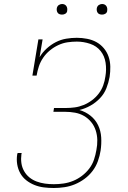

<svg xmlns="http://www.w3.org/2000/svg" viewBox="-20 -932 640 960"><path d="M249 8Q224 8 199.5 5Q175 2 152.5 -7Q130 -16 111.5 -30.5Q93 -45 81.5 -65.5Q70 -86 66 -110.5Q62 -135 66 -160Q67 -161 67 -163Q67 -165 68 -167H89Q88 -166 87.5 -164Q87 -162 87 -160Q84 -138 87 -116.5Q90 -95 100.5 -76.5Q111 -58 127 -45Q143 -32 163 -24.5Q183 -17 205 -14Q227 -11 249 -11Q273 -11 297.5 -14.5Q322 -18 345.5 -27.5Q369 -37 390 -53Q411 -69 426.5 -89.5Q442 -110 450 -134Q458 -158 462 -182Q467 -207 466.5 -232Q466 -257 458.5 -280Q451 -303 436 -321.5Q421 -340 400.5 -352Q380 -364 355.5 -368.5Q331 -373 305 -373H247L250 -392H309Q331 -392 353.5 -395Q376 -398 398 -407Q420 -416 439.5 -430.5Q459 -445 473.5 -464Q488 -483 496 -505Q504 -527 507 -550Q513 -584 508 -618Q503 -652 483 -677Q463 -702 430.5 -713Q398 -724 364 -724Q341 -724 317.5 -720.5Q294 -717 271.5 -706.5Q249 -696 229.5 -680Q210 -664 196 -643.5Q182 -623 174.5 -600.5Q167 -578 163 -554H142L172 -735H193L178 -646Q192 -670 213.5 -689.5Q235 -709 259.5 -721.5Q284 -734 311 -738.5Q338 -743 364 -743Q390 -743 415.5 -738Q441 -733 462 -721.5Q483 -710 499 -691Q515 -672 523 -648.5Q531 -625 531.5 -599Q532 -573 528 -547Q523 -519 512 -491Q501 -463 480 -441Q459 -419 432.5 -404Q406 -389 377 -382Q408 -373 432.5 -353.5Q457 -334 470.5 -306Q484 -278 486 -245Q488 -212 483 -179Q479 -153 469.5 -126.5Q460 -100 443 -77.5Q426 -55 403 -38Q380 -21 354.5 -10.5Q329 0 302 4Q275 8 249 8ZM490 -859Q484 -859 478 -861Q472 -863 468.5 -868Q465 -873 464 -879Q463 -885 464 -891Q465 -896 467.5 -900Q470 -904 473.5 -906.5Q477 -909 481.5 -910.5Q486 -912 490 -912Q497 -912 502.5 -909.5Q508 -907 511.5 -902Q515 -897 516 -891Q517 -885 516 -879Q516 -874 513.5 -870Q511 -866 507 -863.5Q503 -861 499 -860Q495 -859 490 -859ZM290 -859Q284 -859 278 -861Q272 -863 268.5 -868Q265 -873 264 -879Q263 -885 264 -891Q265 -896 267.5 -900Q270 -904 273.5 -906.5Q277 -909 281.5 -910.5Q286 -912 290 -912Q297 -912 302.5 -909.5Q308 -907 311.5 -902Q315 -897 316 -891Q317 -885 316 -879Q316 -874 313.5 -870Q311 -866 307 -863.5Q303 -861 299 -860Q295 -859 290 -859Z"/></svg>

Font: Iosevka Curly Slab ThEx
Style: Italic
Weight: 100
Width: 7
Italic angle: -9°
Monospace: yes
Designer: Belleve Invis
Foundry: Belleve Invis
Version: Version 11.1.0; ttfautohint (v1.8.3)